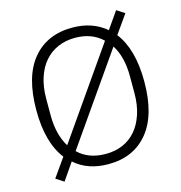

<svg xmlns="http://www.w3.org/2000/svg" viewBox="-113 -839 924 981"><g transform="rotate(-15 348.5 -349.0)"><path d="M349 12Q240 12 170 -50L108 40L66 13L135 -85Q63 -178 63 -349Q63 -527 139 -618.5Q215 -710 349 -710Q455 -710 527 -649L589 -738L631 -711L562 -613Q634 -520 634 -349Q634 -172 558 -80Q482 12 349 12ZM127 -305Q127 -253 138 -210.5Q149 -168 169 -136L494 -602Q438 -656 349 -656Q299 -656 258 -638Q217 -620 188 -586.5Q159 -553 143 -504Q127 -455 127 -393ZM570 -393Q570 -497 528 -562L203 -96Q258 -42 349 -42Q399 -42 439.5 -59.5Q480 -77 509 -111Q538 -145 554 -194Q570 -243 570 -305Z"/></g></svg>

Font: IBM Plex Sans Thai Looped Light
Style: Regular
Weight: 300
Designer: Mike Abbink, Paul van der Laan, Pieter van Rosmalen, Ben Mitchell, Mark Frömberg
Foundry: Bold Monday
Version: Version 1.1